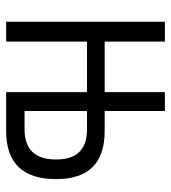

<svg xmlns="http://www.w3.org/2000/svg" viewBox="14 -572 558 626"><g transform="rotate(90 293.0 -259.0)"><path d="M50.8 0V-517.6H115.7V-321.3H280.3V-517.6H341.8V-321.3H407.2Q564 -321.3 564 -163.1Q564 0 407.2 0H280.3V-263.7H115.7V0ZM341.8 -60.1H401.9Q500 -60.1 500 -163.1Q500 -263.7 401.9 -263.7H341.8Z"/></g></svg>

Font: Cascadia Code NF Light
Style: Regular
Weight: 300
Monospace: yes
Designer: Aaron Bell
Foundry: Saja Typeworks
Version: Version 2404.023; ttfautohint (v1.8.4)